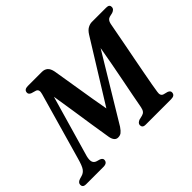

<svg xmlns="http://www.w3.org/2000/svg" viewBox="-146 -957 1214 1214"><g transform="rotate(-45 461.5 -350.0)"><path d="M213.5 -27Q212 0 176.5 0H23.5Q6 0 -0.5 -6.8Q-7 -13.5 -6.5 -24Q-6 -43.5 19.5 -51.5L40 -57.5Q59.5 -63 73 -81Q86.5 -99 101.5 -153.5L228.5 -599.5Q239.5 -635.5 215 -643L185.5 -651.5Q166 -659 167 -674.5Q168 -700 201.5 -700H327Q350 -700 365 -687.2Q380 -674.5 386 -644Q400.5 -559.5 416.8 -456Q433 -352.5 452 -248.5L704.5 -655.5Q720.5 -681 738.8 -690.5Q757 -700 774 -700H901.5Q917.5 -700 924 -694Q930.5 -688 930 -677.5Q929.5 -666 922.2 -659.5Q915 -653 905 -649.5L877.5 -643Q855.5 -637 849.5 -607.5Q845 -584 837.2 -542.8Q829.5 -501.5 819.8 -450.5Q810 -399.5 799.5 -345.5Q789 -291.5 779.8 -241.8Q770.5 -192 763.5 -153.5Q756.5 -115 754 -95.5Q748 -63.5 770 -56L799 -48.5Q818.5 -41 817.5 -26.5Q816.5 0 783 0H555.5Q539 0 532.8 -6.5Q526.5 -13 526.5 -24Q527 -34 534 -40.2Q541 -46.5 550 -50L579 -57Q592.5 -60.5 600.2 -69.8Q608 -79 612 -98.5Q619 -138 629.5 -191.2Q640 -244.5 651.8 -304.8Q663.5 -365 675 -426.2Q686.5 -487.5 696 -544L431 -105Q415.5 -82.5 403.8 -74Q392 -65.5 374.5 -65.5Q345 -65.5 336 -109Q326 -168 315.2 -239.2Q304.5 -310.5 293 -386.2Q281.5 -462 269.5 -535L150.5 -122Q143.5 -93 148.8 -77.5Q154 -62 171.5 -56L195.5 -49Q214.5 -41 213.5 -27Z"/></g></svg>

Font: Fraunces 9pt SemiBold
Style: Italic
Weight: 600
Italic angle: -16°
Version: Version 1.000;[b76b70a41]